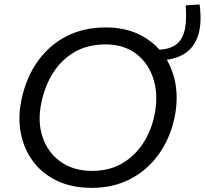

<svg xmlns="http://www.w3.org/2000/svg" viewBox="-20 -852 941 882"><path d="M402 11Q310.5 11 242.2 -21.5Q174 -54 131.8 -110.8Q89.5 -167.5 75.5 -241Q61.5 -314.5 79 -395.5Q100.5 -497 153.8 -571.2Q207 -645.5 286 -685.8Q365 -726 465.5 -726Q555 -726 622 -692.5Q689 -659 730.8 -601Q772.5 -543 785.8 -468.2Q799 -393.5 781.5 -310.5Q761 -215.5 709 -143Q657 -70.5 579 -29.8Q501 11 402 11ZM403.5 -67Q482.5 -67 541.2 -101.5Q600 -136 637.5 -194Q675 -252 689.5 -322.5Q708 -412 685.8 -486Q663.5 -560 606.8 -604Q550 -648 464.5 -648Q383.5 -648 323.5 -613.5Q263.5 -579 225 -519Q186.5 -459 170.5 -383Q151.5 -294 175.5 -222.5Q199.5 -151 258.5 -109Q317.5 -67 403.5 -67ZM696.5 -574 691.5 -623Q741 -623 769 -635.8Q797 -648.5 810.5 -670.2Q824 -692 829.5 -718.5Q834.5 -744 834.8 -773.5Q835 -803 833 -827.5L897 -831.5Q900.5 -808.5 901.2 -775Q902 -741.5 895.5 -710Q867 -574 696.5 -574Z"/></svg>

Font: Commissioner
Style: Italic
Weight: 400
Italic angle: -12°
Designer: Kostas Bartsokas
Foundry: Kostas Bartsokas
Version: Version 1.000; ttfautohint (v1.8.3)